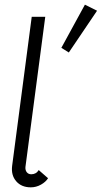

<svg xmlns="http://www.w3.org/2000/svg" viewBox="-20 -798 436 823"><path d="M114 -51Q135 -51 146 -69L186 -34Q176 -18 155.5 -6.5Q135 5 112 5Q72 5 49.5 -21Q27 -47 32 -87L116 -726H174L89 -82Q88 -68 95 -59.5Q102 -51 114 -51ZM344 -778 396 -752 275 -573 243 -593Z"/></svg>

Font: Bellota
Style: Italic
Weight: 400
Italic angle: -7.5°
Designer: Kemie Guaida
Foundry: Kemie Guaida
Version: Version 4.001